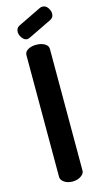

<svg xmlns="http://www.w3.org/2000/svg" viewBox="-142 -980 532 1020"><g transform="rotate(-15 124.0 -469.5)"><path d="M123 0Q95 0 77 -13Q59 -26 59 -41V-712Q59 -730 77 -741Q95 -752 123 -752Q150 -752 169 -741Q188 -730 188 -712V-41Q188 -26 169 -13Q150 0 123 0ZM86 -793Q70 -793 58 -809.5Q46 -826 46 -842Q46 -864 63 -873L195 -937Q202 -939 208 -939Q225 -939 236.5 -923Q248 -907 248 -890Q248 -869 230 -860L100 -797Q96 -796 93 -794.5Q90 -793 86 -793Z"/></g></svg>

Font: Dosis ExtraLight
Style: Bold
Weight: 700
Version: Version 3.001; ttfautohint (v1.8.2)